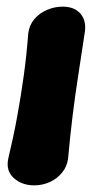

<svg xmlns="http://www.w3.org/2000/svg" viewBox="-20 -539 289 578"><path d="M83 19Q46 19 21.5 -3Q-3 -25 5 -62Q21 -129 32 -189.5Q43 -250 51.5 -311Q60 -372 65 -438Q68 -463 83 -481Q98 -499 121 -509Q144 -519 169 -519Q204 -519 222.5 -497.5Q241 -476 235 -440Q225 -373 215.5 -312Q206 -251 198.5 -190Q191 -129 185 -62Q182 -38 167 -19.5Q152 -1 130 9Q108 19 83 19Z"/></svg>

Font: Winky Sans
Style: Bold Italic
Weight: 700
Italic angle: -8.97852°
Designer: Simon Atzbach
Foundry: typofactur
Version: Version 1.205